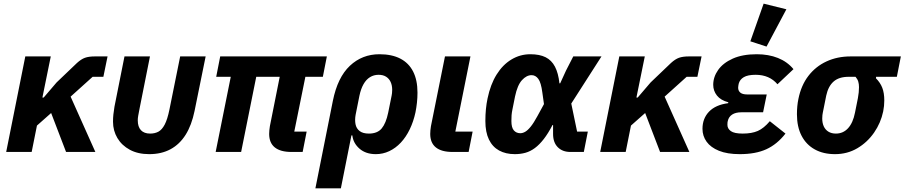

<svg xmlns="http://www.w3.org/2000/svg" viewBox="-20 -835 4970 1055"><path d="M343 0 261 -214 183 -145 154 0H14L119 -525H259L213 -299H220L291 -382L403 -489Q426 -510 447 -517.5Q468 -525 501 -525H571L548 -413H489L368 -304L504 0Z M804 -525 747 -239Q742 -213 739.5 -199.5Q737 -186 737 -174Q737 -138 754.5 -119.5Q772 -101 805 -101Q831 -101 850.5 -111.5Q870 -122 885 -150.5Q900 -179 911 -233L970 -525H1110L1049 -225Q1033 -147 1000 -94.5Q967 -42 917 -15Q867 12 800 12Q738 12 693.5 -12Q649 -36 625 -76.5Q601 -117 601 -166Q601 -187 603 -206Q605 -225 609 -249L664 -525Z M1643 0H1582Q1521 0 1490 -25Q1459 -50 1459 -99Q1459 -107 1460 -119Q1461 -131 1463 -142L1517 -413H1388L1305 0H1165L1248 -413H1168L1190 -525H1776L1754 -413H1658L1597 -112H1665Z M1713 200 1809 -281Q1835 -410 1902.5 -473.5Q1970 -537 2065 -537Q2133 -537 2179.5 -513Q2226 -489 2250 -442Q2274 -395 2274 -326Q2274 -298 2271 -270.5Q2268 -243 2263 -218Q2252 -167 2231.5 -124.5Q2211 -82 2182.5 -51.5Q2154 -21 2119 -4.5Q2084 12 2045 12Q1990 12 1955.5 -18Q1921 -48 1916 -91H1911L1853 200ZM2007 -101Q2054 -101 2077.5 -129.5Q2101 -158 2113 -216L2132 -310Q2133 -315 2134 -323Q2135 -331 2135 -341Q2135 -366 2126.5 -384.5Q2118 -403 2101.5 -413.5Q2085 -424 2060 -424Q2034 -424 2013 -411Q1992 -398 1977.5 -372.5Q1963 -347 1955 -309L1934 -204Q1929 -176 1933.5 -152.5Q1938 -129 1956 -115Q1974 -101 2007 -101Z M2577 -112 2555 0H2467Q2406 0 2375 -25Q2344 -50 2344 -99Q2344 -107 2345 -119Q2346 -131 2348 -142L2425 -525H2565L2482 -112Z M3210 -112 3188 0H3114Q3071 0 3045 -26Q3019 -52 3019 -99V-148H3016Q2992 -102 2968 -71Q2944 -40 2919 -21.5Q2894 -3 2867 4.5Q2840 12 2809 12Q2759 12 2722.5 -8Q2686 -28 2666.5 -68.5Q2647 -109 2647 -170Q2647 -204 2650 -235Q2653 -266 2659 -294Q2675 -371 2708.5 -425Q2742 -479 2790 -508Q2838 -537 2894 -537Q2945 -537 2978 -520.5Q3011 -504 3029.5 -468.5Q3048 -433 3054 -377H3058L3090 -447L3130 -525H3285L3119 -266L3151 -112ZM2839 -103Q2852 -103 2866 -111Q2880 -119 2896.5 -139.5Q2913 -160 2933 -197L2969 -263L2960 -327Q2953 -381 2938 -401.5Q2923 -422 2901 -422Q2873 -422 2848 -394.5Q2823 -367 2810 -305L2796 -235Q2792 -216 2791 -202Q2790 -188 2790 -170Q2790 -134 2803.5 -118.5Q2817 -103 2839 -103Z M3607 0 3525 -214 3447 -145 3418 0H3278L3383 -525H3523L3477 -299H3484L3555 -382L3667 -489Q3690 -510 3711 -517.5Q3732 -525 3765 -525H3835L3812 -413H3753L3632 -304L3768 0Z M4210 -169 4296 -101Q4250 -42 4191 -15Q4132 12 4045 12Q3976 12 3930.5 -6.5Q3885 -25 3862.5 -56.5Q3840 -88 3840 -127Q3840 -184 3876 -221.5Q3912 -259 3981 -268L3982 -273Q3940 -284 3919.5 -310Q3899 -336 3899 -369Q3899 -412 3926 -450.5Q3953 -489 4006.5 -513Q4060 -537 4138 -537Q4203 -537 4254.5 -516.5Q4306 -496 4340 -455L4252 -372Q4230 -398 4200 -411Q4170 -424 4132 -424Q4089 -424 4067 -411Q4045 -398 4039 -375Q4038 -369 4037 -364Q4036 -359 4036 -353Q4036 -336 4048 -326Q4060 -316 4086 -316H4193L4173 -218H4054Q4022 -218 4003 -205.5Q3984 -193 3979 -170Q3978 -167 3977.5 -162.5Q3977 -158 3977 -149Q3977 -128 3996 -114.5Q4015 -101 4061 -101Q4111 -101 4144 -115.5Q4177 -130 4210 -169ZM4301 -784 4192 -579 4103 -608 4176 -815Z M4908 -413H4794L4793 -405Q4817 -381 4828 -352.5Q4839 -324 4839 -283Q4839 -268 4837.5 -253Q4836 -238 4833 -223Q4820 -160 4783 -106.5Q4746 -53 4691 -20.5Q4636 12 4568 12Q4504 12 4457 -14Q4410 -40 4384.5 -89Q4359 -138 4359 -207Q4359 -230 4361 -251Q4363 -272 4367 -291Q4382 -366 4422 -418Q4462 -470 4521.5 -497.5Q4581 -525 4654 -525H4930ZM4681 -413H4643Q4590 -413 4560.5 -387Q4531 -361 4520 -310L4501 -215Q4500 -211 4499 -202.5Q4498 -194 4498 -184Q4498 -159 4506.5 -140.5Q4515 -122 4532 -111.5Q4549 -101 4573 -101Q4613 -101 4640 -130.5Q4667 -160 4678 -216L4694 -296Q4697 -313 4698.5 -327Q4700 -341 4700 -356Q4700 -373 4696 -386.5Q4692 -400 4681 -413Z"/></svg>

Font: IBM Plex Sans
Style: Italic
Weight: 400
Italic angle: -11.31°
Designer: Mike Abbink, Paul van der Laan, Pieter van Rosmalen
Foundry: Bold Monday
Version: Version 3.201